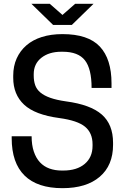

<svg xmlns="http://www.w3.org/2000/svg" viewBox="-20 -970 651 1002"><path d="M289 -354Q162 -371 105.5 -424Q49 -477 49 -564V-575Q49 -625 67 -665Q85 -705 118 -733.5Q151 -762 198.5 -777Q246 -792 306 -792Q440 -792 501 -727Q562 -662 562 -535V-511H458Q458 -611 423 -655.5Q388 -700 307 -700H300Q236 -700 196 -668.5Q156 -637 156 -583V-575Q156 -548 163.5 -526Q171 -504 190.5 -487.5Q210 -471 242.5 -459.5Q275 -448 324 -441Q452 -424 511 -372.5Q570 -321 570 -225V-214Q570 -107 500.5 -47.5Q431 12 306 12Q175 12 108 -54Q41 -120 41 -249V-259H145Q145 -213 156.5 -179Q168 -145 188.5 -123Q209 -101 238 -90.5Q267 -80 302 -80H310Q381 -80 422 -114.5Q463 -149 463 -209V-217Q463 -276 424 -308.5Q385 -341 289 -354ZM240 -950 306 -892 372 -950H468L355 -840H257L144 -950Z"/></svg>

Font: Cooper Hewitt
Style: Regular
Weight: 707
Designer: Village Type and Design LLC
Foundry: Cooper Hewitt Smithsonian Design Museum
Version: 1.000